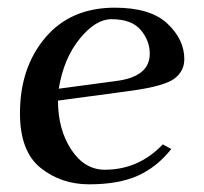

<svg xmlns="http://www.w3.org/2000/svg" viewBox="-20 -470 530 500"><path d="M460 -316Q460 -285 434.5 -265.5Q409 -246 324 -234L131 -208Q131 -133 165.5 -80.5Q200 -28 253 -28Q341 -28 404 -94L426 -82Q389 -35 339 -12.5Q289 10 212 10Q139 10 85.5 -33Q32 -76 32 -175Q32 -294 98 -372Q164 -450 279 -450Q372 -450 416 -408.5Q460 -367 460 -316ZM133 -239 282 -259Q370 -270 370 -330Q370 -364 346.5 -392Q323 -420 270 -420Q229 -420 187.5 -369Q146 -318 133 -239Z"/></svg>

Font: Judson
Style: Italic
Weight: 400
Italic angle: -9.5°
Version: Version 20110429